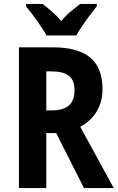

<svg xmlns="http://www.w3.org/2000/svg" viewBox="-20 -1047 600 974"><path d="M216 -867H367C390 -909 439 -976 471 -1015V-1027H387C359 -1004 321 -979 291 -940C261 -976 222 -1007 196 -1027H112V-1015C144 -976 195 -907 216 -867ZM246 -807H76V-93H215V-372H265L406 -93H557L387 -404C454 -440 500 -503 500 -594C500 -738 420 -807 246 -807ZM237 -685C318 -685 358 -660 358 -590C358 -525 327 -487 242 -487H215V-685Z"/></svg>

Font: Noto Sans Kannada UI Condensed
Style: Bold
Weight: 700
Width: 3
Designer: Jelle Bosma - Monotype Design Team
Foundry: Monotype Imaging Inc.
Version: Version 2.005